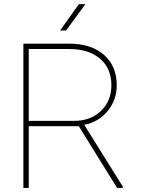

<svg xmlns="http://www.w3.org/2000/svg" viewBox="-20 -926 694 946"><path d="M557.1 0C557.1 0 585 0 585 0C585 0 585 -6.8 585 -6.8C585 -6.8 395 -311 395 -311C395 -311 395 -311 395 -311C441.4 -319.8 480 -342.3 510.3 -378.9C540 -415 555.2 -457.5 555.2 -505.9C555.2 -505.9 555.2 -505.9 555.2 -505.9C555.2 -568.8 534.2 -619.1 492.2 -655.8C449.7 -692.4 393.1 -710.9 321.8 -710.9C321.8 -710.9 95.2 -710.9 95.2 -710.9C95.2 -710.9 95.2 0 95.2 0C95.2 0 121.6 0 121.6 0C121.6 0 121.6 -304.2 121.6 -304.2C121.6 -304.2 368.2 -304.2 368.2 -304.2C368.2 -304.2 557.1 0 557.1 0ZM121.6 -684.6C121.6 -684.6 319.8 -684.6 319.8 -684.6C319.8 -684.6 319.8 -684.6 319.8 -684.6C384.8 -684.6 435.5 -668.5 473.1 -636.7C510.3 -605 528.8 -561 528.8 -505.9C528.8 -505.9 528.8 -505.9 528.8 -505.9C528.8 -455.6 512.2 -413.6 478.5 -380.4C444.8 -347.2 400.4 -330.6 345.7 -330.6C345.7 -330.6 121.6 -330.6 121.6 -330.6C121.6 -330.6 121.6 -684.6 121.6 -684.6ZM276.4 -775.9C276.4 -775.9 305.7 -775.9 305.7 -775.9C305.7 -775.9 400.9 -905.8 400.9 -905.8C400.9 -905.8 368.7 -905.8 368.7 -905.8C368.7 -905.8 276.4 -775.9 276.4 -775.9Z"/></svg>

Font: WOX
Style: Regular
Weight: 500
Designer: Google
Foundry: ""
Version: ""